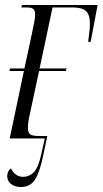

<svg xmlns="http://www.w3.org/2000/svg" viewBox="-20 -556 412 771"><path d="M19 0 76 -271H18L20 -281H78L108 -420Q113 -447 117 -465Q121 -483 121 -497Q121 -514 113.5 -520Q106 -526 89 -526H66L68 -536H372L344 -388H334Q338 -418 339.5 -432.5Q341 -447 341 -461Q341 -497 325.5 -511.5Q310 -526 273 -526H191L139 -281H247L245 -271H137L96 -80Q92 -57 92 -43Q92 -22 102 -16Q112 -10 135 -10H170L154 66Q141 131 122 163Q103 195 64 195Q39 195 24 182.5Q9 170 9 152Q9 131 24 120Q41 154 72 154Q99 154 117 134Q135 114 145 66L160 0Z"/></svg>

Font: Noto Serif Display ExtraCondensed Light
Style: Italic
Weight: 300
Width: 2
Italic angle: -12°
Designer: Monotype Design Team
Foundry: Monotype Imaging Inc.
Version: Version 2.009